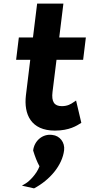

<svg xmlns="http://www.w3.org/2000/svg" viewBox="-20 -698 494 1060"><path d="M334 131C339 88 310 51 269 47C216 39 169 79 163 133C173 166 185 197 198 220C182 264 141 303 123 314L101 327L124 332C139 335 154 339 168 342C255 296 324 215 334 131ZM429 -20 400 -143 388 -135C371 -123 353 -112 321 -112C280 -112 263 -136 270 -191L292 -368H439L454 -491H307L330 -678H185L162 -491H84L69 -368H147L123 -171C111 -67 151 23 283 23C363 23 404 -4 429 -20Z"/></svg>

Font: Bluebird
Style: SfBdObl
Weight: 700
Designer: Jasper
Foundry: Cannot Into Space Fonts
Version: Version 0.98